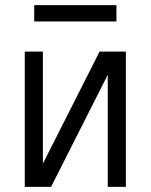

<svg xmlns="http://www.w3.org/2000/svg" viewBox="-20 -732 590 752"><path d="M77 0V-530H148V-91L370 -530H473V0H402V-439L180 0ZM114 -648V-712H436V-648Z"/></svg>

Font: Lode
Style: Regular
Weight: 400
Monospace: yes
Designer: Belleve Invis
Foundry: Belleve Invis
Version: Version 29.2.0; ttfautohint (v1.8.3)